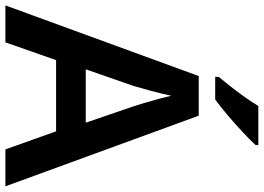

<svg xmlns="http://www.w3.org/2000/svg" viewBox="-153 -825 978 712"><g transform="rotate(90 336.0 -469.0)"><path d="M534 0 467 -188H203L137 0H0L262 -717H409L671 0ZM374 -476Q370 -488 362 -514.5Q354 -541 346.5 -569Q339 -597 335 -615Q328 -581 317 -540.5Q306 -500 299 -476L237 -298H435ZM518 -928Q501 -909 470.5 -880.5Q440 -852 407 -824Q374 -796 349 -778H265V-791Q280 -809 300.5 -835Q321 -861 340.5 -888.5Q360 -916 373 -938H518Z"/></g></svg>

Font: Noto Sans Canadian Aboriginal SemiBold
Style: Regular
Weight: 600
Designer: Monotype Design Team, Typotheque's Kevin King
Foundry: Monotype Imaging Inc.
Version: Version 2.004; ttfautohint (v1.8.4.7-5d5b)